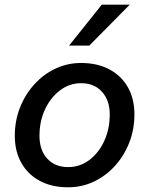

<svg xmlns="http://www.w3.org/2000/svg" viewBox="-20 -781 635 817"><path d="M43 -203Q43 -267 65 -323Q87 -379 126 -422Q165 -465 216 -489Q267 -513 325 -513Q394 -513 445 -486Q496 -459 524 -410Q552 -361 552 -294Q552 -230 530 -174Q508 -118 469 -75Q430 -32 379 -8Q328 16 270 16Q201 16 150 -11Q99 -38 71 -87.5Q43 -137 43 -203ZM270 -70Q320 -70 360 -100Q400 -130 423.5 -181Q447 -232 447 -294Q447 -354 414 -390.5Q381 -427 325 -427Q276 -427 236 -397Q196 -367 172 -316.5Q148 -266 148 -203Q148 -142 181 -106Q214 -70 270 -70ZM274 -587 413 -761H532L360 -587Z"/></svg>

Font: Wix Madefor Text Medium
Style: Italic
Weight: 500
Italic angle: -12°
Designer: Dalton Maag Ltd
Foundry: Dalton Maag Ltd
Version: Version 3.100